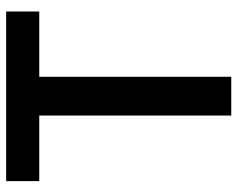

<svg xmlns="http://www.w3.org/2000/svg" viewBox="-92 -662 754 609"><g transform="rotate(-90 284.5 -357.0)"><path d="M346 0H223V-609H15V-714H553V-609H346Z"/></g></svg>

Font: Noto Sans Sundanese SemiBold
Style: Regular
Weight: 600
Version: Version 2.003